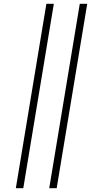

<svg xmlns="http://www.w3.org/2000/svg" viewBox="-20 -843 540 1006"><path d="M238 143 398 -823H437L277 143ZM63 143 223 -823H262L102 143Z"/></svg>

Font: Iosevka Extralight Oblique
Style: Regular
Weight: 200
Italic angle: -9°
Monospace: yes
Designer: Belleve Invis
Foundry: Belleve Invis
Version: Version 32.5.0; ttfautohint (v1.8.4)